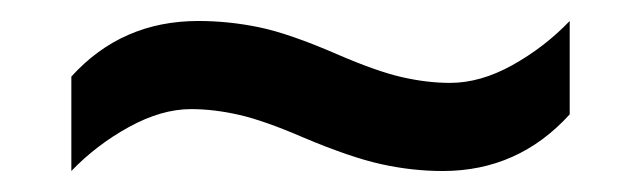

<svg xmlns="http://www.w3.org/2000/svg" viewBox="-20 -444 612 183"><path d="M269 -313Q232 -329 208 -334.5Q184 -340 162 -340Q134 -340 103 -323Q72 -306 48 -281V-371Q96 -424 169 -424Q198 -424 227 -418Q256 -412 302 -392Q339 -376 363 -370.5Q387 -365 409 -365Q438 -365 468.5 -382Q499 -399 523 -424V-335Q474 -281 402 -281Q373 -281 343.5 -287.5Q314 -294 269 -313Z"/></svg>

Font: Noto Sans Adlam Unjoined Medium
Style: Regular
Weight: 500
Version: Version 3.001